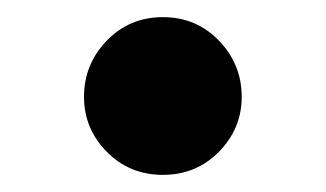

<svg xmlns="http://www.w3.org/2000/svg" viewBox="-20 -187 380 224"><path d="M170 17Q131 17 104.5 -10Q78 -37 78 -74Q78 -112 104.5 -139.5Q131 -167 170 -167Q209 -167 235.5 -139.5Q262 -112 262 -74Q262 -37 235.5 -10Q209 17 170 17Z"/></svg>

Font: Early Summer Mincho Heavy
Style: Regular
Weight: 900
Designer: GuiWonder
Version: Version 1.002